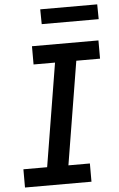

<svg xmlns="http://www.w3.org/2000/svg" viewBox="-61 -966 622 1007"><g transform="rotate(-5 250.0 -462.0)"><path d="M379 0H29V-96H154L243 -639H130V-735H480V-639H355L266 -96H379ZM491 -846H191L190 -924H490Z"/></g></svg>

Font: Iosevka Term Curly Oblique
Style: Bold
Weight: 700
Italic angle: -9°
Designer: Belleve Invis
Foundry: Belleve Invis
Version: Version 32.3.0